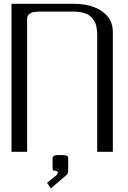

<svg xmlns="http://www.w3.org/2000/svg" viewBox="-20 -812 686 1027"><path d="M344.7 38.6V101.1Q344.7 111.3 341.6 116.9Q338.4 122.6 331.1 127.9L252 195.8L231.9 165.5L281.2 126Q289.6 117.7 289.6 111.3Q289.6 101.1 271.5 101.1Q264.2 101.1 262.7 96.9Q261.2 92.8 261.2 80.1V38.6Q261.2 33.2 261.7 30.8Q262.2 28.3 264.9 24.7Q267.6 21 274.4 19.3Q281.2 17.6 292.5 17.6H313.5Q328.6 17.6 335.4 20.3Q342.3 22.9 343.5 26.6Q344.7 30.3 344.7 38.6ZM41.5 -791.5H375Q468.8 -791.5 526.1 -751.2Q583.5 -710.9 583.5 -641.6V0H500V-618.7Q500 -631.8 499.5 -641.6Q499 -651.4 496.3 -666Q493.7 -680.7 488.8 -691.2Q483.9 -701.7 474.6 -713.4Q465.3 -725.1 452.6 -732.7Q439.9 -740.2 419.9 -745.1Q399.9 -750 375 -750H208.5Q194.3 -750 187.3 -749.8Q180.2 -749.5 168.5 -748.5Q156.7 -747.6 150.6 -744.9Q144.5 -742.2 137.7 -737.8Q130.9 -733.4 127.9 -726.1Q125 -718.8 125 -708.5V0H41.5Z"/></svg>

Font: Gputeks
Style: Regular
Weight: 500
Version: Version 0.9